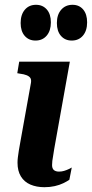

<svg xmlns="http://www.w3.org/2000/svg" viewBox="-20 -771 383 800"><path d="M128 -602Q157 -602 174.5 -622.5Q192 -643 192 -678Q192 -712 175 -731.5Q158 -751 130 -751Q101 -751 83.5 -730.5Q66 -710 66 -675Q66 -641 83 -621.5Q100 -602 128 -602ZM279 -602Q308 -602 325.5 -622.5Q343 -643 343 -678Q343 -712 326.5 -731.5Q310 -751 282 -751Q253 -751 235 -730.5Q217 -710 217 -675Q217 -641 234 -621.5Q251 -602 279 -602ZM165 9Q132 9 106.5 -2Q81 -13 67 -36Q53 -59 53 -93Q53 -104 54.5 -116Q56 -128 58.5 -144Q61 -160 65 -181L109 -426Q111 -439 106.5 -446Q102 -453 91 -457.5Q80 -462 63 -464L52 -466L60 -514H271L206 -151Q204 -135 201.5 -122.5Q199 -110 198 -100.5Q197 -91 197 -83Q197 -69 204.5 -62.5Q212 -56 226 -56Q237 -56 247 -59Q257 -62 265.5 -66Q274 -70 279 -73L269 -22Q259 -15 243.5 -7.5Q228 0 208 4.5Q188 9 165 9Z"/></svg>

Font: Roboto Serif 72pt SemiCondensed SemiBold
Style: Italic
Weight: 600
Width: 4
Italic angle: -10°
Designer: Greg Gazdowicz
Foundry: Commercial Type
Version: Version 1.008